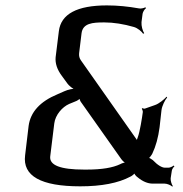

<svg xmlns="http://www.w3.org/2000/svg" viewBox="-20 -680 676 711"><path d="M282 -299 429 -91C433 -85 443 -76 449 -74L451 -78C445 -80 432 -76 425 -72C398 -59 357 -52 302 -52H291C204 -52 162 -68 166 -101L181 -223C185 -255 211 -284 236 -295L258 -304C265 -306 277 -314 278 -318L274 -319C273 -315 278 -303 282 -299ZM554 -291 517 -278C515 -277 509 -278 508 -280L505 -277C507 -275 509 -269 509 -266C506 -243 498 -192 490 -171C488 -166 485 -158 486 -154L490 -155C490 -159 484 -165 482 -169L280 -456C274 -464 272 -473 273 -483L282 -557C287 -594 322 -597 366 -597C401 -597 438 -591 476 -580C490 -576 505 -563 510 -555L514 -557C508 -566 503 -584 504 -598L508 -629C509 -636 516 -647 521 -650L518 -653C514 -650 500 -647 494 -649C455 -656 415 -660 376 -660C265 -660 206 -628 198 -565L186 -468C184 -446 191 -423 209 -399L228 -373C235 -362 252 -349 262 -347L263 -351C252 -353 231 -348 218 -342L193 -331C128 -304 93 -265 86 -214L73 -105C63 -28 132 10 277 10C356 10 418 -2 463 -26C468 -28 480 -37 480 -42H476C476 -37 484 -27 489 -24C508 -8 527 0 546 0H590C599 0 613 6 618 11L620 9C616 4 611 -11 612 -20L616 -46C616 -52 622 -61 626 -64L623 -67C620 -64 610 -59 604 -59H591C580 -59 564 -68 546 -87C542 -90 532 -97 528 -96V-92C532 -93 541 -105 544 -111C557 -138 566 -171 571 -209L578 -272C580 -288 591 -310 599 -319L597 -322C588 -312 569 -296 554 -291Z"/></svg>

Font: Gamestation Storm Oblique 
Style: Italic
Weight: 400
Designer: Jonas Hecksher
Foundry: Jonas Hecksher, Playtypeª, e-types AS
Version: Version 1.003